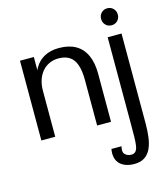

<svg xmlns="http://www.w3.org/2000/svg" viewBox="-135 -773 1014 1160"><g transform="rotate(-15 372.0 -192.5)"><path d="M54.2 0V-498.8H141L140.3 -297.6L118 -335.4Q125.8 -393.3 148.9 -432.7Q172.1 -472.1 210.3 -492.1Q248.5 -512.2 300.3 -512.2Q362.5 -512.2 404.7 -488.1Q446.9 -464 468.4 -416.8Q490 -369.7 490 -300.8V0H403.1V-284.4Q403.1 -343.7 389.8 -380.7Q376.6 -417.7 349.8 -435Q322.9 -452.3 282 -452.3Q249.9 -452.3 223.8 -440.1Q197.7 -428 179.2 -406Q160.7 -384.1 150.9 -354.1Q141 -324 141 -287.9V0ZM560.1 282.8Q530.5 282.8 504.7 273Q478.9 263.3 463 241.7Q447.1 220 447.1 184.9Q447.1 179.8 448 172.3Q448.8 164.8 449.8 159.1H512.9Q510.8 168.9 510.2 174.1Q509.5 179.3 509.5 183.3Q509.5 198.3 517.4 207.2Q525.3 216.2 536.6 220Q547.8 223.8 557.5 223.8Q575.8 223.8 585.3 212.5Q594.8 201.2 598.3 178.8Q601.8 156.4 602.2 123.4Q602.6 90.4 602.6 47.4V-498.8H689.3V64.8Q689.3 109.8 684.1 149.4Q678.9 189 665.1 219Q651.3 248.9 625.9 265.9Q600.6 282.8 560.1 282.8ZM645 -562.3Q622.7 -562.3 607.8 -577.5Q592.8 -592.8 592.8 -615.5Q592.8 -638.2 607.8 -653.3Q622.7 -668.5 645 -668.5Q667.4 -668.5 682.3 -653.3Q697.3 -638.2 697.3 -615.5Q697.3 -592.8 682.3 -577.5Q667.4 -562.3 645 -562.3Z"/></g></svg>

Font: Russolo 10pt ExtraLight
Style: Regular
Weight: 200
Designer: Micah Stupak-Hahn
Version: Version 1.000